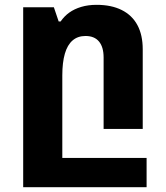

<svg xmlns="http://www.w3.org/2000/svg" viewBox="-20 -534 687 795"><path d="M76 241V-504H203L223 -445H231Q246 -467 267 -482Q288 -497 316.5 -505.5Q345 -514 380 -514Q441 -514 484 -492.5Q527 -471 549 -430Q571 -389 571 -330V0H409V-296Q409 -339 390 -362Q371 -385 334 -385Q302 -385 280.5 -366.5Q259 -348 248.5 -311.5Q238 -275 238 -222V241ZM150 120H587V241H150Z"/></svg>

Font: Noto Sans Armenian ExtraBold
Style: Regular
Weight: 800
Version: Version 2.007